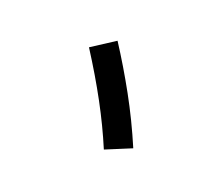

<svg xmlns="http://www.w3.org/2000/svg" viewBox="-95 -872 1189 1020"><g transform="rotate(30 500.0 -362.5)"><path d="M737 -178 605 -94Q536 -201 452.5 -306.5Q369 -412 265 -525L379 -631Q474 -529 564.5 -416.5Q655 -304 737 -178Z"/></g></svg>

Font: Murecho Black
Style: Regular
Weight: 900
Designer: Neil Summerour
Foundry: Positype
Version: Version 1.010; ttfautohint (v1.8.3)